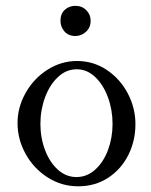

<svg xmlns="http://www.w3.org/2000/svg" viewBox="-20 -637 526 668"><path d="M41 -209Q41 -263.7 69.1 -313.7Q97.2 -363.8 145 -394.3Q192.9 -424.8 248 -424.8Q304.7 -424.8 351.3 -393.8Q397.9 -362.8 424.6 -312Q451.2 -261.2 451.2 -205.1Q451.2 -147 426.3 -97.4Q401.4 -47.9 356 -18.3Q310.5 11.2 252 11.2Q193.8 11.2 145.3 -20Q96.7 -51.3 68.8 -102.1Q41 -152.8 41 -209ZM371.6 -206.1Q371.6 -254.4 355.7 -298.1Q339.8 -341.8 311.3 -368.9Q282.7 -396 247.1 -396Q210.4 -396 181.6 -368.9Q152.8 -341.8 136.7 -298.1Q120.6 -254.4 120.6 -206.1Q120.6 -157.7 136.7 -115Q152.8 -72.3 181.4 -46.6Q210 -21 246.1 -21Q282.7 -21 311.5 -47.1Q340.3 -73.2 356 -115.7Q371.6 -158.2 371.6 -206.1ZM190.4 -564.9Q190.4 -589.4 205.6 -603Q220.7 -616.7 242.2 -616.7Q265.6 -616.7 280.5 -601.3Q295.4 -585.9 295.4 -564.9Q295.4 -541.5 279.3 -526.6Q263.2 -511.7 242.2 -511.7Q218.3 -511.7 204.3 -527.6Q190.4 -543.5 190.4 -564.9Z"/></svg>

Font: JuniusX
Style: Regular
Weight: 400
Designer: Peter S. Baker
Foundry: Briery Creek Software
Version: Version 1.004